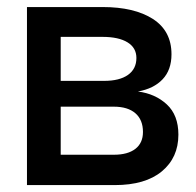

<svg xmlns="http://www.w3.org/2000/svg" viewBox="-20 -536 569 556"><path d="M58.1 0V-515.6H276.9Q369.1 -515.6 422.9 -481Q476.6 -446.3 476.6 -378.9Q476.6 -333.5 450.9 -306.4Q425.3 -279.3 379.4 -271Q429.7 -264.6 463.1 -233.6Q496.6 -202.6 496.6 -146Q496.6 -79.6 448.7 -39.8Q400.9 0 312 0ZM155.8 -87.9H309.6Q350.1 -87.9 372.1 -105Q394 -122.1 394 -153.8Q394 -189 372.1 -208Q350.1 -227.1 309.6 -227.1H155.8ZM155.8 -301.8H281.2Q326.2 -301.8 350.6 -319.1Q375 -336.4 375 -368.2Q375 -397.5 349.4 -413.3Q323.7 -429.2 276.9 -429.2H155.8Z"/></svg>

Font: Inter Display Medium
Style: Regular
Weight: 500
Designer: Rasmus Andersson
Foundry: rsms
Version: Version 4.001;git-9221beed3